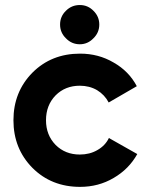

<svg xmlns="http://www.w3.org/2000/svg" viewBox="-20 -726 576 760"><path d="M295.9 -550.8Q263.7 -550.8 241.2 -574.2Q217.8 -596.7 217.8 -628.9Q217.8 -661.1 241.2 -683.6Q263.7 -706.1 295.9 -706.1Q328.1 -706.1 350.6 -682.6Q373 -660.2 373 -628.9Q373 -596.7 349.6 -574.2Q327.1 -550.8 295.9 -550.8ZM296.9 13.7Q183.6 13.7 108.4 -61.5Q33.2 -137.7 33.2 -250Q33.2 -362.3 108.4 -438.5Q183.6 -513.7 296.9 -513.7Q370.1 -513.7 429.7 -478.5Q490.2 -444.3 521.5 -384.8Q484.4 -363.3 410.2 -320.3Q394.5 -350.6 364.3 -369.1Q334 -386.7 295.9 -386.7Q238.3 -386.7 200.2 -348.6Q162.1 -309.6 162.1 -250Q162.1 -191.4 200.2 -152.3Q238.3 -114.3 295.9 -114.3Q335 -114.3 365.2 -131.8Q396.5 -149.4 411.1 -179.7Q448.2 -158.2 523.4 -116.2Q490.2 -56.6 429.7 -21.5Q370.1 13.7 296.9 13.7Z"/></svg>

Font: LeFont
Style: Regular
Weight: 700
Designer: Leryon MEDIA
Version: Version 1.0